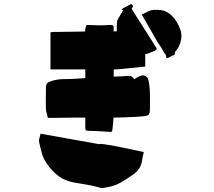

<svg xmlns="http://www.w3.org/2000/svg" viewBox="-20 -843 1040 932"><path d="M412 -208Q399 -208 396.5 -211Q394 -214 394 -226V-272Q361 -272 327.5 -272Q294 -272 261 -271H212Q210 -283 206.5 -294Q203 -305 203 -315Q202 -340 202.5 -365Q203 -390 203 -415Q203 -432 208 -438Q213 -444 230 -450Q260 -459 291 -459Q322 -459 352 -461L394 -464V-506H225V-686Q234 -688 243 -688Q252 -688 260 -688Q293 -689 326.5 -689Q360 -689 393 -690Q393 -705 400 -722Q415 -722 431 -721Q447 -720 462 -720Q475 -720 487 -720.5Q499 -721 512 -722Q525 -722 528.5 -719Q532 -716 532 -705Q532 -701 531.5 -698Q531 -695 531 -691H547Q547 -702 547 -714Q547 -726 548 -738Q548 -742 550.5 -745.5Q553 -749 554 -753Q560 -763 566 -773Q572 -783 578 -793Q577 -794 570 -796L577 -803Q585 -807 593 -811Q601 -815 608 -819Q612 -821 615 -822.5Q618 -824 622 -819Q629 -812 621 -804Q621 -804 620.5 -803.5Q620 -803 619 -801Q624 -792 630 -783Q636 -774 641 -765Q663 -731 684 -697.5Q705 -664 727 -630Q728 -629 729 -626.5Q730 -624 731 -622Q734 -617 741 -608Q740 -607 739.5 -604.5Q739 -602 737 -601Q733 -597 727 -594.5Q721 -592 716 -590Q711 -588 705.5 -586Q700 -584 695 -582Q693 -581 688 -581H685V-520Q651 -516 615.5 -513Q580 -510 547 -506H532V-471Q550 -472 567.5 -472.5Q585 -473 602 -475Q621 -476 632 -458Q643 -467 661 -474.5Q679 -482 694 -468Q698 -465 701 -452Q704 -439 705.5 -423.5Q707 -408 707.5 -396.5Q708 -385 708 -385V-318Q708 -291 701 -285.5Q694 -280 668 -278Q634 -275 600 -274Q566 -273 531 -272Q530 -258 529 -244.5Q528 -231 526 -217Q525 -207 523 -204.5Q521 -202 510 -203Q499 -204 487 -204.5Q475 -205 464 -206Q451 -207 438 -207Q425 -207 412 -208ZM855 -700Q864 -675 859 -650Q856 -637 851.5 -624.5Q847 -612 838 -601Q830 -595 829 -585Q829 -577 823 -575Q816 -573 810 -569.5Q804 -566 798 -563Q788 -557 787 -566Q787 -576 781 -582Q775 -588 772 -595Q765 -610 755 -623.5Q745 -637 737 -652Q720 -681 703 -711.5Q686 -742 668 -773Q675 -776 681 -778.5Q687 -781 692 -784Q709 -794 726.5 -795Q744 -796 761 -794Q791 -790 815 -766Q829 -752 838.5 -735.5Q848 -719 855 -700ZM210 -45Q191 -71 183.5 -98Q176 -125 170 -153Q168 -161 171 -171Q174 -181 177 -194Q251 -181 322 -168Q393 -155 463 -143Q463 -146 485 -143Q507 -140 539 -134Q571 -128 603 -121Q635 -114 656.5 -109.5Q678 -105 678 -105Q675 -90 673.5 -85.5Q672 -81 670 -67Q666 -27 632 0Q601 23 567 42.5Q533 62 489 68Q473 72 458 66Q430 58 401.5 53.5Q373 49 345 44Q296 36 264.5 12Q233 -12 210 -45Z"/></svg>

Font: Palette Mosaic
Style: Regular
Weight: 400
Designer: Shibuyafont
Version: Version 1.001